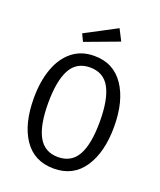

<svg xmlns="http://www.w3.org/2000/svg" viewBox="-124 -722 674 809"><g transform="rotate(20 213.0 -317.5)"><path d="M212.9 7.8Q125.5 7.8 79.3 -59.6Q33.2 -127 33.2 -243.7Q33.2 -318.4 54 -375.7Q74.7 -433.1 115 -465.1Q155.3 -497.1 212.9 -497.1Q299.3 -497.1 345.9 -428.5Q392.6 -359.9 392.6 -244.1Q392.6 -129.9 346.2 -61Q299.8 7.8 212.9 7.8ZM212.9 -445.3Q152.3 -445.3 124.8 -394.5Q97.2 -343.8 97.2 -243.7Q97.2 -144 125.2 -94Q153.3 -43.9 212.9 -43.9Q273.4 -43.9 301 -94Q328.6 -144 328.6 -244.1Q328.6 -344.2 301 -394.8Q273.4 -445.3 212.9 -445.3ZM297.9 -592.3 147 -536.1 131.3 -568.8 272 -643.1Z"/></g></svg>

Font: Amiri Typewriter
Style: Regular
Weight: 400
Monospace: yes
Designer: Khaled Hosny
Version: Version 1.1